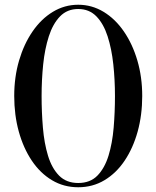

<svg xmlns="http://www.w3.org/2000/svg" viewBox="-20 -780 660 810"><path d="M310 10Q249 10 199.2 -19.8Q149.5 -49.5 114 -102.5Q78.5 -155.5 59.2 -225.2Q40 -295 40 -375Q40 -455 60.5 -524.8Q81 -594.5 117.5 -647.5Q154 -700.5 203.2 -730.2Q252.5 -760 310 -760Q367.5 -760 416.8 -730.2Q466 -700.5 502.5 -647.5Q539 -594.5 559.5 -524.8Q580 -455 580 -375Q580 -295 560.8 -225.2Q541.5 -155.5 506 -102.5Q470.5 -49.5 420.8 -19.8Q371 10 310 10ZM310 -8Q360.5 -8 391 -39.2Q421.5 -70.5 437.8 -123.2Q454 -176 459.5 -241.5Q465 -307 465 -375Q465 -443 458 -508.5Q451 -574 434 -626.8Q417 -679.5 386.8 -710.8Q356.5 -742 310 -742Q263.5 -742 233.2 -710.8Q203 -679.5 186 -626.8Q169 -574 162.2 -508.5Q155.5 -443 155.5 -375Q155.5 -307 161 -241.5Q166.5 -176 182.5 -123.2Q198.5 -70.5 229.2 -39.2Q260 -8 310 -8Z"/></svg>

Font: Bodoni Moda 11pt
Style: Regular
Weight: 400
Version: Version 2.004